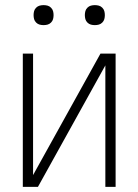

<svg xmlns="http://www.w3.org/2000/svg" viewBox="-20 -729 540 749"><path d="M69 0V-520H109V-46L372 -520H431V0H391V-474L128 0ZM350 -631Q342 -631 334.5 -633Q327 -635 321 -641Q315 -647 313 -654.5Q311 -662 311 -670Q311 -678 313 -685.5Q315 -693 321 -699Q327 -705 334.5 -707Q342 -709 350 -709Q358 -709 365.5 -707Q373 -705 379 -699Q385 -693 387 -685.5Q389 -678 389 -670Q389 -662 387 -654.5Q385 -647 379 -641Q373 -635 365.5 -633Q358 -631 350 -631ZM150 -631Q142 -631 134.5 -633Q127 -635 121 -641Q115 -647 113 -654.5Q111 -662 111 -670Q111 -678 113 -685.5Q115 -693 121 -699Q127 -705 134.5 -707Q142 -709 150 -709Q158 -709 165.5 -707Q173 -705 179 -699Q185 -693 187 -685.5Q189 -678 189 -670Q189 -662 187 -654.5Q185 -647 179 -641Q173 -635 165.5 -633Q158 -631 150 -631Z"/></svg>

Font: Iosevka Extralight
Style: Regular
Weight: 200
Monospace: yes
Designer: Belleve Invis
Foundry: Belleve Invis
Version: Version 32.0.1; ttfautohint (v1.8.4)